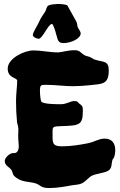

<svg xmlns="http://www.w3.org/2000/svg" viewBox="-20 -923 605 971"><path d="M557 -128C561 -139 563 -152 563 -163C563 -201 544 -222 509 -222C480 -222 459 -206 427 -199C388 -191 338 -183 295 -183C239 -183 246 -203 246 -264C246 -282 253 -284 288 -285C383 -288 399 -290 399 -364C399 -386 396 -388 381 -399C375 -403 376 -412 355 -412C336 -412 318 -396 288 -396C263 -396 201 -396 189 -409C186 -413 182 -441 182 -463C182 -494 187 -494 212 -494C259 -494 308 -487 346 -487C378 -487 405 -489 433 -492C497 -499 530 -495 530 -567C530 -618 503 -607 458 -622C452 -624 445 -630 436 -634C428 -638 416 -639 409 -643C387 -655 385 -669 359 -669C318 -669 291 -658 274 -658C231 -658 188 -668 149 -668C103 -668 19 -628 19 -576C19 -527 67 -531 67 -515C67 -490 61 -447 61 -412C61 -374 63 -337 66 -307C67 -295 73 -285 73 -269C73 -259 72 -247 72 -236C72 -213 75 -196 75 -182C75 -169 70 -149 53 -149C51 -149 48 -149 46 -149C30 -149 4 -126 4 -109C4 -85 25 -81 38 -63C42 -57 46 -39 50 -35C86 2 126 -7 162 5C186 14 187 28 229 28C270 28 318 19 344 14C357 12 374 11 384 8C411 1 426 -26 446 -35C470 -46 517 -49 532 -63C547 -76 543 -95 548 -112C549 -118 555 -122 557 -128ZM388 -754C388 -764 378 -775 373 -786C370 -795 371 -806 366 -814C350 -843 321 -895 321 -895C313 -902 281 -903 272 -903C260 -902 234 -901 225 -895C214 -889 215 -874 208 -863C200 -850 189 -839 176 -809C169 -793 146 -759 146 -746C146 -735 166 -727 176 -727C195 -727 224 -802 243 -802C250 -800 262 -759 262 -757C272 -729 269 -705 300 -705C339 -705 388 -728 388 -754Z"/></svg>

Font: Freckle Face
Style: Regular
Weight: 400
Designer: Astigmatic (AOETI)
Foundry: Astigmatic (AOETI)
Version: Version 1.000